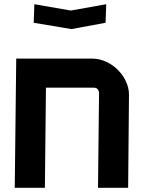

<svg xmlns="http://www.w3.org/2000/svg" viewBox="-20 -891 682 911"><path d="M481 -783 319 -753 140 -783 143 -871 316 -841 484 -871ZM198 -475 193 0H50L57 -613H415Q473 -613 523 -574Q573 -533 588 -475Q592 -460 592 -440L588 0H445L450 -453L449 -457Q444 -475 426 -475Z"/></svg>

Font: Covid19
Style: Regular
Weight: 400
Designer: Peter Wiegel
Foundry: (c) CAT - Ing. Peter Wiegel.  for Rudolf Maass + Partner GmbH
Version: Version 001.000